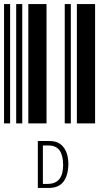

<svg xmlns="http://www.w3.org/2000/svg" viewBox="-20 -610 520 949"><path d="M0 0V-590H30V0ZM60 0V-590H90V0ZM120 0V-590H210V0ZM300 0V-590H330V0ZM360 0V-590H450V0ZM167 87H221Q250 87 266 95Q283 103 295 119Q318 149 318 204Q316 261 292 290Q268 320 217 319H167ZM215 299Q292 299 292 206Q292 159 275 134Q257 109 219 109H192V299Z"/></svg>

Font: Libre Barcode 39 Extended Text
Style: Regular
Weight: 400
Version: Version 1.005; ttfautohint (v1.8.3)